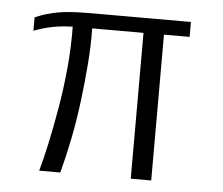

<svg xmlns="http://www.w3.org/2000/svg" viewBox="-42 -542 684 589"><g transform="rotate(5 300.0 -247.5)"><path d="M99 0Q109 -35 120 -85.5Q131 -136 141.5 -197Q152 -258 158 -322.5Q164 -387 163 -449Q128 -448 100.5 -442.5Q73 -437 44 -426V-467Q55 -472 66 -476Q77 -480 90 -483Q111 -489 140 -492Q169 -495 211 -495H523V-449H444V0H381V-449H223Q224 -398 219.5 -340Q215 -282 207.5 -222Q200 -162 188.5 -105Q177 -48 164 0Z"/></g></svg>

Font: Alumni Sans
Style: Regular
Weight: 400
Designer: Robert E. Leuschke
Foundry: Robert E. Leuschke
Version: Version 1.018